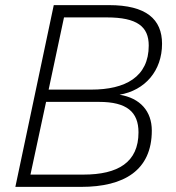

<svg xmlns="http://www.w3.org/2000/svg" viewBox="-20 -730 687 750"><path d="M40 0H297C465 0 573 -65 573 -220C573 -295 528 -347 447 -360C547 -377 613 -454 613 -559C613 -655 551 -710 406 -710H190ZM170 -380 230 -662H397C516 -662 561 -626 561 -552C561 -429 469 -380 337 -380ZM99 -48 160 -332H367C475 -332 521 -293 521 -213C521 -96 441 -48 306 -48Z"/></svg>

Font: Geist ExtraLight
Style: Italic
Weight: 200
Italic angle: -12°
Designer: Basement.studio, Andrés Briganti, Mateo Zaragoza
Foundry: Basement.studio, Vercel, Andrés Briganti, Guido Ferreyra, Mateo Zaragoza
Version: Version 1.500